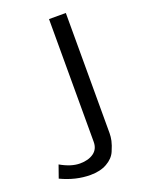

<svg xmlns="http://www.w3.org/2000/svg" viewBox="-202 -535 585 773"><g transform="rotate(-20 90.5 -148.5)"><path d="M-76 145 -57 91Q-12 117 26 117Q62 117 84.5 101Q107 85 107 54V-472H179V43Q179 58 175.5 74.5Q172 91 161 116.5Q150 142 121 158.5Q92 175 50 175Q-13 175 -76 145Z"/></g></svg>

Font: Coval
Style: ExtraLight
Weight: 250
Foundry: Context Ltd
Version: Version 001.000